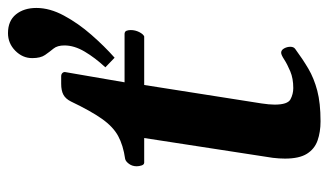

<svg xmlns="http://www.w3.org/2000/svg" viewBox="-193 -629 834 488"><g transform="rotate(-90 224.0 -385.0)"><path d="M159.7 12.7Q132.3 12.7 110.8 5.1Q89.4 -2.4 77.1 -22Q64.9 -41.5 64.9 -77.6Q64.9 -85 65.4 -92.8Q65.9 -100.6 66.9 -108.9L117.2 -435.5H54.2Q49.3 -436 47.4 -442.4Q45.4 -448.7 45.4 -454.6Q45.4 -465.8 51.5 -474.1Q57.6 -482.4 64 -483.9Q98.6 -488.8 122.3 -501.7Q146 -514.6 166 -543Q186 -571.3 210 -621.6Q216.8 -635.3 227.3 -640.9Q237.8 -646.5 254.9 -646.5H273.9Q279.8 -646.5 282.7 -643.1Q285.6 -639.6 284.7 -635.7L258.8 -485.4H382.3Q388.2 -484.9 389.9 -480.2Q391.6 -475.6 391.6 -469.7Q391.6 -458.5 386.5 -448.2Q381.3 -438 375.5 -435.5H252L205.1 -137.2Q203.6 -127.4 202.9 -119.4Q202.1 -111.3 202.1 -104Q202.1 -70.8 215.6 -63.7Q229 -56.6 244.1 -56.6Q268.6 -56.6 286.6 -64.2Q304.7 -71.8 316.7 -79.6Q328.6 -87.4 334 -87.4Q340.8 -87.4 345 -79.8Q349.1 -72.3 349.1 -64Q349.1 -55.7 343.8 -51.8Q317.9 -32.7 293.5 -18.3Q269 -3.9 237.5 4.4Q206.1 12.7 159.7 12.7ZM321.3 -510.7 296.9 -534.2Q321.3 -560.5 336.9 -586.9Q352.5 -613.3 352.5 -638.2Q352.5 -656.2 344.5 -666Q336.4 -675.8 328.4 -687.3Q320.3 -698.7 320.3 -720.2Q320.3 -744.6 339.1 -763.2Q357.9 -781.7 383.8 -781.7Q415 -781.7 431.4 -761.5Q447.8 -741.2 447.8 -709.5Q447.8 -675.3 428.2 -639.2Q408.7 -603 379.6 -569.8Q350.6 -536.6 321.3 -510.7Z"/></g></svg>

Font: Gelasio SemiBold
Style: Italic
Weight: 600
Italic angle: -8.5°
Designer: Eben Sorkin
Foundry: Eben Sorkin
Version: Version 1.008